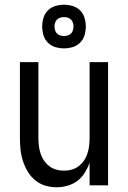

<svg xmlns="http://www.w3.org/2000/svg" viewBox="-20 -782 540 810"><path d="M219 8Q194 8 170.5 1Q147 -6 128 -22Q109 -38 96.5 -59Q84 -80 76.5 -103.5Q69 -127 66.5 -151.5Q64 -176 64 -200V-520H142V-200Q142 -183 144 -166.5Q146 -150 151 -134.5Q156 -119 165.5 -105Q175 -91 188 -81Q201 -71 217 -66.5Q233 -62 250 -62Q267 -62 283 -66.5Q299 -71 312 -81Q325 -91 334.5 -105Q344 -119 349 -134.5Q354 -150 356 -166.5Q358 -183 358 -200V-520H436V0H358V-95Q350 -73 337.5 -53Q325 -33 306.5 -19Q288 -5 265 1.5Q242 8 219 8ZM250 -578Q231 -578 213 -583.5Q195 -589 182 -602Q169 -615 163.5 -633Q158 -651 158 -670Q158 -689 163.5 -707Q169 -725 182 -738Q195 -751 213 -756.5Q231 -762 250 -762Q269 -762 287 -756.5Q305 -751 318 -738Q331 -725 336.5 -707Q342 -689 342 -670Q342 -651 336.5 -633Q331 -615 318 -602Q305 -589 287 -583.5Q269 -578 250 -578ZM250 -630Q258 -630 266 -632.5Q274 -635 279.5 -640.5Q285 -646 287.5 -654Q290 -662 290 -670Q290 -678 287.5 -686Q285 -694 279.5 -699.5Q274 -705 266 -707.5Q258 -710 250 -710Q242 -710 234 -707.5Q226 -705 220.5 -699.5Q215 -694 212.5 -686Q210 -678 210 -670Q210 -662 212.5 -654Q215 -646 220.5 -640.5Q226 -635 234 -632.5Q242 -630 250 -630Z"/></svg>

Font: Iosevka Custom
Style: Regular
Weight: 400
Monospace: yes
Designer: Belleve Invis
Foundry: Belleve Invis
Version: Version 32.5.0; ttfautohint (v1.8.4)